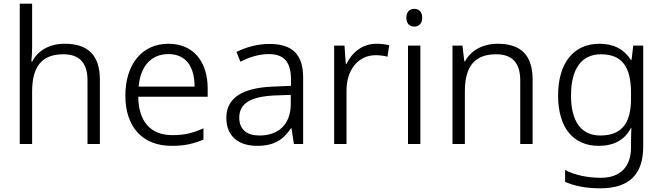

<svg xmlns="http://www.w3.org/2000/svg" viewBox="-20 -780 3591 1040"><path d="M154 -523V-760H87V0H154V-285C154 -417 205 -486 323 -486C410 -486 454 -440 454 -344V0H521V-348C521 -483 455 -543 330 -543C247 -543 184 -505 155 -447H150C152 -471 154 -496 154 -523Z M893 -543C747 -543 659 -429 659 -262C659 -91 753 10 910 10C980 10 1028 -1 1082 -24V-85C1024 -59 980 -48 913 -48C796 -48 730 -122 729 -256H1105V-300C1105 -443 1030 -543 893 -543ZM893 -487C989 -487 1034 -416 1034 -311H731C741 -423 799 -487 893 -487Z M1439 -542C1373 -542 1310 -523 1261 -499L1282 -446C1331 -470 1381 -487 1436 -487C1513 -487 1556 -450 1556 -351V-315L1461 -311C1292 -305 1206 -249 1206 -142C1206 -42 1272 10 1372 10C1468 10 1515 -25 1556 -85H1559L1572 0H1622V-360C1622 -487 1562 -542 1439 -542ZM1469 -263 1555 -266V-216C1554 -106 1489 -46 1385 -46C1318 -46 1276 -78 1276 -142C1276 -218 1334 -257 1469 -263Z M2019 -543C1941 -543 1886 -494 1857 -434H1853L1846 -533H1790V0H1857V-290C1857 -405 1923 -481 2015 -481C2037 -481 2059 -478 2079 -473L2088 -535C2068 -540 2043 -543 2019 -543Z M2224 -732C2198 -732 2181 -715 2181 -684C2181 -653 2198 -636 2224 -636C2250 -636 2267 -653 2267 -684C2267 -715 2250 -732 2224 -732ZM2257 -533H2190V0H2257Z M2676 -543C2593 -543 2530 -505 2499 -448H2495L2485 -533H2431V0H2498V-286C2498 -417 2549 -486 2667 -486C2754 -486 2798 -440 2798 -344V0H2865V-348C2865 -484 2799 -543 2676 -543Z M3227 -543C3084 -543 3003 -435 3003 -263C3003 -88 3085 10 3223 10C3305 10 3364 -22 3397 -86H3400C3399 -65 3398 -33 3398 -9V19C3398 120 3343 183 3235 183C3158 183 3091 167 3041 141V205C3091 227 3152 240 3231 240C3394 240 3464 159 3464 14V-533H3410L3401 -456H3397C3361 -512 3306 -543 3227 -543ZM3235 -486C3352 -486 3398 -415 3398 -276V-246C3398 -123 3356 -46 3232 -46C3128 -46 3073 -122 3073 -263C3073 -404 3128 -486 3235 -486Z"/></svg>

Font: Noto Sans Syriac Light
Style: Regular
Weight: 300
Designer: Patrick Giasson and the Monotype Design Team
Foundry: Monotype Imaging Inc.
Version: Version 3.000